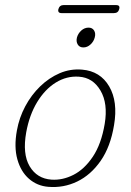

<svg xmlns="http://www.w3.org/2000/svg" viewBox="-20 -733 518 761"><path d="M305.5 -457Q377.5 -451 412.8 -390.5Q448 -330 432 -237Q418 -151.5 379 -95.5Q340 -39.5 286 -13.5Q232 12.5 171.5 7.5Q127.5 4 95 -24.2Q62.5 -52.5 48.8 -101.5Q35 -150.5 47 -216Q56 -266.5 80 -311.5Q104 -356.5 139 -390.5Q174 -424.5 216.5 -442.8Q259 -461 305.5 -457ZM184 -21Q228 -18 271.2 -40Q314.5 -62 348 -112Q381.5 -162 395 -242Q408.5 -323 378.2 -374.2Q348 -425.5 293 -429Q244.5 -432.5 201.2 -405.8Q158 -379 127.2 -328.2Q96.5 -277.5 84 -209Q68.5 -123 97.5 -74Q126.5 -25 184 -21ZM310.5 -545Q295 -545 288 -556.8Q281 -568.5 285 -584.5Q289.5 -600.5 302.2 -612Q315 -623.5 331 -623.5Q346 -623.5 353 -612Q360 -600.5 355.5 -584.5Q351.5 -568.5 338.8 -556.8Q326 -545 310.5 -545ZM211.5 -697Q216 -713 233 -713H440Q457 -713 452.5 -697Q448.5 -681 431.5 -681H224.5Q207.5 -681 211.5 -697Z"/></svg>

Font: Fraunces 9pt S100 Thin
Style: Italic
Weight: 100
Italic angle: -16°
Version: Version 1.000; ttfautohint (v1.8.3)